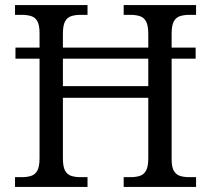

<svg xmlns="http://www.w3.org/2000/svg" viewBox="-20 -734 829 754"><path d="M39 0V-38.3H66Q87 -38.3 102.7 -43.5Q118.3 -48.7 126.8 -64.3Q135.3 -80 135.3 -113V-503.7H40.7V-547H135.3V-603.7Q135.3 -635.3 126.7 -650.7Q118 -666 102.3 -670.8Q86.7 -675.7 64.7 -675.7H39V-714H323.7V-675.7H296.7Q275.3 -675.7 259.5 -670.5Q243.7 -665.3 235.3 -649.5Q227 -633.7 227 -600.7V-547H562.3V-600.7Q562.3 -633.7 553.8 -649.5Q545.3 -665.3 529.5 -670.5Q513.7 -675.7 492 -675.7H465.7V-714H750V-675.7H723.7Q702.3 -675.7 686.5 -670.5Q670.7 -665.3 662.3 -649.5Q654 -633.7 654 -600.7V-547H748.3V-503.7H654V-109.3Q654 -78 662.8 -63Q671.7 -48 687 -43.2Q702.3 -38.3 723.7 -38.3H750V0H465.7V-38.3H492.7Q514 -38.3 529.7 -43.5Q545.3 -48.7 553.8 -64.3Q562.3 -80 562.3 -113V-350H227V-113Q227 -80 235.3 -64.3Q243.7 -48.7 259.3 -43.5Q275 -38.3 296.3 -38.3H323.7V0ZM227 -395.7H562.3V-503.7H227Z"/></svg>

Font: Noto Serif Hentaigana ExtraLight
Style: Regular
Weight: 200
Designer: Kazuhiro Yamada
Foundry: nipponia
Version: Version 1.000